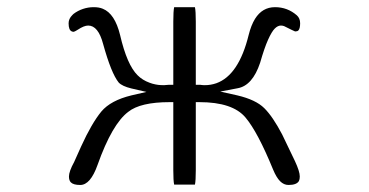

<svg xmlns="http://www.w3.org/2000/svg" viewBox="-20 -509 1040 541"><path d="M470.7 -488.8Q468.3 -477.5 468.3 -448.2V-270H454.6Q446.8 -269 442.1 -269Q437.5 -269 431.9 -269.3Q426.3 -269.5 417.7 -271.2Q409.2 -272.9 401.4 -275.9Q381.3 -283.2 367.7 -296.9Q337.9 -326.2 318.4 -410.2Q303.7 -470.7 269.5 -484.4Q259.3 -488.8 243.9 -488.8Q228.5 -488.8 213.9 -483.9Q199.2 -479 187 -469.7L183.6 -466.3Q173.3 -456.1 173.3 -443.4Q173.3 -423.8 182.6 -420.4Q184.6 -419.4 188 -419.4Q192.4 -420.9 199.2 -425.3Q216.8 -437 228.5 -437Q256.8 -437 270.5 -385.3Q293.5 -302.2 314.5 -276.4Q324.2 -266.1 350.1 -259.8L392.6 -250L350.1 -240.2Q292 -226.1 265.6 -194.8Q238.3 -161.6 208.5 -96.2L189 -52.7Q174.3 -25.9 174.3 -11.7Q174.3 -0.5 179.7 4.9Q187 12.2 206.1 12.2Q234.9 12.2 254.9 -44.4Q295.9 -159.7 341.3 -193.8Q375.5 -221.2 458 -221.2H468.3V-29.3Q468.3 0 470.7 11.2H529.3Q531.7 0 531.7 -29.3V-221.2H542Q635.7 -221.2 671.9 -177.7Q706.1 -137.2 749.5 -31.2Q758.8 -8.8 769.3 1.7Q779.8 12.2 793 12.2Q815.9 12.2 822.3 1Q824.7 -3.9 824.7 -11.7Q824.7 -25.9 811 -55.2L774.9 -130.4Q748.5 -180.7 724.6 -204.3Q700.7 -228 648.9 -240.2L600.6 -251L649.4 -260.3Q691.4 -267.6 712.9 -332Q725.1 -374.5 735.4 -397.2Q745.6 -419.9 754.2 -428.5Q762.7 -437 771.5 -437Q775.9 -437 780.3 -435.5Q784.7 -433.6 790 -430.7Q795.4 -427.7 800.8 -425.3Q809.6 -420.9 811.5 -420.4Q817.9 -420.4 820.8 -423.3Q825.7 -428.7 825.7 -443.4Q825.7 -457.5 816.4 -465.8Q790 -488.8 754.9 -488.8Q719.2 -488.8 698.7 -456.1Q687.5 -438 680.7 -410.6Q652.8 -296.9 589.4 -274.4Q573.7 -269 557.1 -269Q550.8 -269 544.4 -270H531.7V-448.2Q531.7 -477.5 529.3 -488.8Z"/></svg>

Font: YuPearl-ExtraLight
Style: ExtraLight
Weight: 200
Designer: Max Yao
Foundry: Max-Everyday
Version: Version 1.011; ttfautohint (v1.8.3)